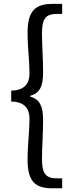

<svg xmlns="http://www.w3.org/2000/svg" viewBox="-20 -812 378 1001"><path d="M254.1 169.7H304.1V117.8H275C214.6 117.8 198.9 87.6 198.9 15.8C198.9 -51.9 204.7 -111.2 204.7 -186.7C204.7 -258 187.1 -294.7 137.9 -308.3V-312.7C187.1 -326.1 204.7 -362.1 204.7 -434.3C204.7 -510.6 198.9 -569.2 198.9 -637.2C198.9 -709.5 214.6 -739.2 275 -739.2H304.1V-791.7H254.1C166.2 -791.7 123.8 -757.8 123.8 -642C123.8 -561.3 133.6 -502.2 133.6 -425.9C133.6 -383.5 113.9 -340.7 38.4 -339.5V-282.5C113.9 -281.7 133.6 -238.9 133.6 -194.2C133.6 -119.1 123.8 -60 123.8 21.6C123.8 137 166.2 169.7 254.1 169.7Z"/></svg>

Font: Source Han Sans JP VF
Style: Regular
Weight: 250
Designer: Ryoko NISHIZUKA 西塚涼子 (kana, bopomofo & ideographs); Paul D. Hunt (Latin, Greek & Cyrillic); Sandoll Communications 산돌커뮤니
Foundry: Adobe
Version: Version 2.004;hotconv 1.0.118;makeotfexe 2.5.65603